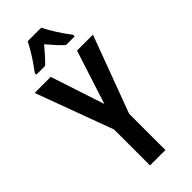

<svg xmlns="http://www.w3.org/2000/svg" viewBox="-295 -985 1032 1032"><g transform="rotate(-45 221.5 -468.5)"><path d="M223 -407 322 -714H443L280 -276V0H163V-273L0 -714H122ZM273 -937Q289 -904 314.5 -864Q340 -824 367 -789V-777H301Q282 -794 262.5 -815.5Q243 -837 221 -863Q199 -837 178.5 -814Q158 -791 142 -777H76V-789Q92 -810 110.5 -837Q129 -864 144.5 -890.5Q160 -917 170 -937Z"/></g></svg>

Font: Noto Sans Arabic ExtCond SemBd
Style: Regular
Weight: 600
Width: 2
Designer: Monotype Design Team, Nadine Chahine, Nizar Qandah and Khaled Hosny
Foundry: Monotype Imaging Inc.
Version: Version 2.012; ttfautohint (v1.8.4.7-5d5b)